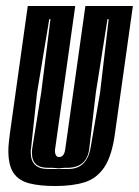

<svg xmlns="http://www.w3.org/2000/svg" viewBox="-20 -611 465 643"><path d="M165 12Q113 12 78 3Q43 -6 25.5 -31.5Q8 -57 8 -106Q8 -119 9.5 -133Q11 -147 13 -163L73 -591H232L165 -115Q164 -111 164 -104Q164 -97 167 -92Q170 -85 178 -85Q186 -85 191.5 -91.5Q197 -98 199 -115L266 -591H425L365 -164Q355 -90 330 -52Q305 -14 264.5 -1Q224 12 165 12ZM141 -45H168Q174 -45 177 -46Q179 -45 184 -45H208Q240 -45 258.5 -63Q277 -81 283 -114L315 -300L344 -547H340L301 -301L279 -114Q272 -51 208 -49H194Q190 -48 184 -48H168L156 -49H141Q87 -49 87 -98Q87 -102 87 -106Q87 -110 88 -114L118 -301L149 -547H145L104 -300L84 -114Q83 -110 83 -107Q83 -104 83 -101Q83 -45 141 -45Z"/></svg>

Font: Alumni Sans Inline One
Style: Italic
Weight: 400
Italic angle: -8°
Designer: Robert E. Leuschke
Foundry: Robert E. Leuschke
Version: Version 1.100; ttfautohint (v1.8.3)